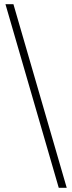

<svg xmlns="http://www.w3.org/2000/svg" viewBox="-20 -819 343 915"><path d="M6 -799H44L298 76H260Z"/></svg>

Font: Bitter Light
Style: Regular
Weight: 300
Designer: Sol Matas, and Bitter project Authors
Foundry: Sol Matas
Version: Version 2.001